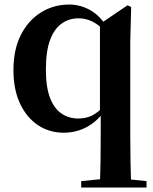

<svg xmlns="http://www.w3.org/2000/svg" viewBox="-20 -572 680 851"><path d="M339.9 259.3V230.8L446.2 220.1H525.1L629.5 230.8V259.3ZM262.4 16.2Q198.6 16.2 148.4 -17.2Q98.2 -50.5 68.9 -112.7Q39.6 -174.8 39.6 -261.6Q39.6 -351.7 72.1 -416.5Q104.7 -481.3 161.1 -516.6Q217.5 -551.9 286.6 -551.9Q334.1 -551.9 377.5 -528.4Q420.9 -504.8 452 -455.5L457.8 -452.6L441.7 -436.8Q413.2 -465.9 385.6 -478.3Q358 -490.8 328 -490.8Q286.5 -490.8 253.7 -467.9Q220.9 -445.1 202.2 -395.5Q183.4 -345.8 183.4 -263.8Q183.4 -185.1 202.1 -137.4Q220.9 -89.6 253.4 -68.2Q285.9 -46.7 327.1 -46.7Q359.7 -46.7 385.9 -59Q412.2 -71.4 440 -100.1L453.6 -84H446.4Q410.1 -32.7 363.4 -8.3Q316.7 16.2 262.4 16.2ZM422.7 259.3Q424.7 201.1 425.6 142.3Q426.4 83.4 426.4 25V-68.1L423 -80.5V-463.1V-465.8L545.6 -548.8L561.4 -540.7L557.4 -388.8V25Q557.4 83.4 558.4 142.3Q559.4 201.1 561.4 259.3Z"/></svg>

Font: Noto Serif KR
Style: Regular
Weight: 200
Designer: Ryoko NISHIZUKA 西塚涼子 (kana & ideographs); Frank Grießhammer (Latin, Greek & Cyrillic); Wenlong ZHANG 张文龙 (bopomofo); San
Foundry: Adobe
Version: Version 2.001;hotconv 1.1.0;makeotfexe 2.6.0